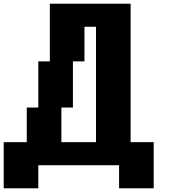

<svg xmlns="http://www.w3.org/2000/svg" viewBox="-20 -895 977 1040"><path d="M625 125H812.5V-125H687.5V-875H250V-562.5H187.5V-312.5H125V-125H0V125H187.5V0H625ZM500 -125H312.5V-312.5H375V-562.5H437.5V-750H500Z"/></svg>

Font: Faithful 32x
Style: Semibold
Weight: 400
Foundry: Faithful Resource Pack
Version: Version 1.0; January 27, 2023